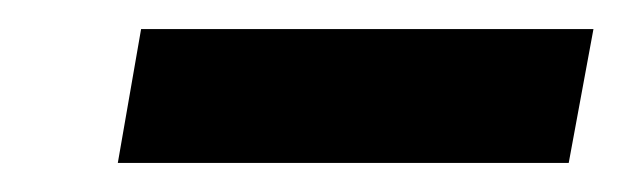

<svg xmlns="http://www.w3.org/2000/svg" viewBox="-20 -720 428 132"><path d="M61 -608 77 -700H388L371 -608Z"/></svg>

Font: Archivo SemiBold ExtraBold
Style: Italic
Weight: 800
Italic angle: -10°
Version: Version 2.001